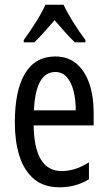

<svg xmlns="http://www.w3.org/2000/svg" viewBox="-20 -786 458 816"><path d="M215 -546Q270 -546 306 -514.5Q342 -483 360 -429.5Q378 -376 378 -309V-253H123Q126 -59 242 -59Q271 -59 299.5 -68Q328 -77 358 -96V-24Q302 10 233 10Q165 10 123 -26.5Q81 -63 62 -125Q43 -187 43 -265Q43 -402 86.5 -474Q130 -546 215 -546ZM215 -480Q174 -480 151 -440Q128 -400 124 -317H302Q302 -361 293 -398Q284 -435 264.5 -457.5Q245 -480 215 -480ZM250 -766Q266 -732 292 -690.5Q318 -649 343 -616V-606H298Q277 -626 256 -650Q235 -674 212 -700Q189 -674 166.5 -648.5Q144 -623 126 -606H81V-616Q108 -653 133.5 -693.5Q159 -734 173 -766Z"/></svg>

Font: Noto Sans Malayalam ExtraCondensed
Style: Regular
Weight: 400
Width: 2
Designer: Jelle Bosma - Monotype Design Team
Foundry: Monotype Imaging Inc.
Version: Version 2.104; ttfautohint (v1.8.4.7-5d5b)